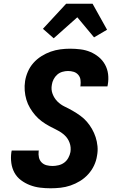

<svg xmlns="http://www.w3.org/2000/svg" viewBox="-20 -1005 640 1033"><path d="M252 8Q223 8 195 4.5Q167 1 141 -9Q115 -19 93 -35.5Q71 -52 58 -75.5Q45 -99 41 -127.5Q37 -156 41 -185L43 -195H189L188 -191Q186 -174 189.5 -158Q193 -142 204 -131Q215 -120 230.5 -116Q246 -112 263 -112Q278 -112 295 -116Q312 -120 325.5 -130Q339 -140 347.5 -155.5Q356 -171 359 -187Q363 -213 354.5 -236.5Q346 -260 328.5 -276.5Q311 -293 289 -304Q267 -315 245.5 -326.5Q224 -338 204.5 -352.5Q185 -367 169.5 -385Q154 -403 141.5 -424Q129 -445 122 -468.5Q115 -492 113 -517.5Q111 -543 115 -569Q119 -594 130 -619.5Q141 -645 159.5 -666Q178 -687 202.5 -702.5Q227 -718 252.5 -727Q278 -736 304.5 -739.5Q331 -743 357 -743Q385 -743 413 -739.5Q441 -736 466 -725.5Q491 -715 511.5 -698Q532 -681 545 -657.5Q558 -634 561.5 -606.5Q565 -579 560 -550L558 -540H412L413 -544Q415 -560 413 -575.5Q411 -591 401 -602.5Q391 -614 376.5 -618.5Q362 -623 346 -623Q331 -623 315.5 -618.5Q300 -614 288 -603.5Q276 -593 268.5 -578.5Q261 -564 259 -549Q254 -523 263 -499.5Q272 -476 289 -459Q306 -442 328 -431.5Q350 -421 371 -409Q392 -397 412 -382.5Q432 -368 447.5 -350Q463 -332 475 -311Q487 -290 494.5 -267Q502 -244 504.5 -218.5Q507 -193 502 -167Q498 -140 486 -114.5Q474 -89 454.5 -67.5Q435 -46 410.5 -31Q386 -16 359.5 -7Q333 2 306 5Q279 8 252 8ZM269 -799 211 -850 336 -985H478L556 -845L486 -804L396 -912Z"/></svg>

Font: Iosevka Heavy Extended
Style: Italic
Weight: 900
Width: 7
Italic angle: -9°
Monospace: yes
Designer: Belleve Invis
Foundry: Belleve Invis
Version: Version 32.5.0; ttfautohint (v1.8.4)